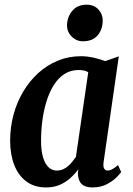

<svg xmlns="http://www.w3.org/2000/svg" viewBox="-20 -812 583 842"><path d="M434.5 -102.5Q431.5 -80 437.2 -72Q443 -64 453 -64Q460.5 -64 471.2 -69.2Q482 -74.5 497.5 -88L511.5 -57.5Q506 -49 489.5 -32.8Q473 -16.5 446.5 -3.2Q420 10 385 10Q353.5 10 338 -5Q322.5 -20 321.5 -51.5L323.5 -69.5Q307.5 -48 287.2 -30Q267 -12 241.2 -1Q215.5 10 182 10Q130.5 10 95.2 -16.5Q60 -43 42.2 -89.2Q24.5 -135.5 24.5 -194.5Q24.5 -254 39.2 -308.8Q54 -363.5 81.8 -410.2Q109.5 -457 148 -491.8Q186.5 -526.5 233.8 -546Q281 -565.5 335 -565.5Q363 -565.5 392 -558.8Q421 -552 441.5 -544L501 -565ZM367 -495.5Q358 -500.5 347.5 -502.8Q337 -505 325 -505Q289.5 -505 262.2 -487.2Q235 -469.5 215.5 -438.2Q196 -407 183.8 -367Q171.5 -327 165.8 -283Q160 -239 160 -195.5Q160 -150.5 169 -121.2Q178 -92 193.5 -78Q209 -64 228.5 -64Q243.5 -64 255.8 -69.2Q268 -74.5 278.2 -83.2Q288.5 -92 297 -102.8Q305.5 -113.5 313 -124ZM343.5 -631Q314 -631 293.2 -653Q272.5 -675 274 -704.5Q276 -741 298.5 -766.2Q321 -791.5 359.5 -791.5Q392.5 -791.5 411.8 -770.2Q431 -749 430.5 -721Q430 -683 408.2 -657Q386.5 -631 343.5 -631Z"/></svg>

Font: Merriweather 24pt SemiCondensed
Style: Bold Italic
Weight: 700
Width: 4
Italic angle: -7.8°
Designer: Eben Sorkin
Foundry: Eben Sorkin
Version: Version 2.101